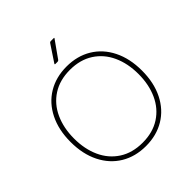

<svg xmlns="http://www.w3.org/2000/svg" viewBox="-262 -1164 1372 1372"><g transform="rotate(-45 424.0 -478.0)"><path d="M63 -374Q63 -496 108.5 -587Q154 -678 235.5 -727Q317 -776 424 -776Q531 -776 612.5 -727Q694 -678 739.5 -587Q785 -496 785 -374Q785 -252 739.5 -161Q694 -70 612.5 -21Q531 28 424 28Q317 28 235.5 -21Q154 -70 108.5 -161Q63 -252 63 -374ZM505 -978 415 -851Q411 -845 402 -845H381Q373 -845 377 -852L460 -977Q464 -984 472 -984H502Q510 -984 505 -978ZM750 -374Q750 -481 712 -564Q674 -647 600.5 -694.5Q527 -742 424 -742Q321 -742 247.5 -694.5Q174 -647 136 -563.5Q98 -480 98 -374Q98 -267 136 -184Q174 -101 247.5 -53.5Q321 -6 424 -6Q527 -6 600.5 -53.5Q674 -101 712 -184.5Q750 -268 750 -374Z"/></g></svg>

Font: LINE Seed JP_TTF Thin
Style: Regular
Weight: 250
Designer: LY Corporation & Fontrix & Fontworks
Version: Version 1.008